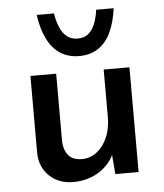

<svg xmlns="http://www.w3.org/2000/svg" viewBox="-50 -704 654 765"><g transform="rotate(-5 277.0 -321.0)"><path d="M213 17Q155 17 118 -18Q81 -53 79 -108V-419H182V-145Q184 -113 200.5 -92.5Q217 -72 254 -71Q288 -71 314.5 -91.5Q341 -112 356.5 -147.5Q372 -183 372 -229V-419H475V0H382L374 -97L378 -81Q365 -53 341 -30.5Q317 -8 284 4.5Q251 17 213 17ZM280 -481Q237 -481 205 -501.5Q173 -522 153 -562Q133 -602 125 -659H194Q199 -628 209.5 -603Q220 -578 237.5 -564.5Q255 -551 280 -551Q306 -551 322.5 -564.5Q339 -578 349 -603Q359 -628 363 -659H433Q425 -600 405.5 -560.5Q386 -521 354.5 -501Q323 -481 280 -481Z"/></g></svg>

Font: Josefin Sans Medium
Style: Regular
Weight: 500
Designer: Santiago Orozco
Foundry: Typemade
Version: Version 2.001